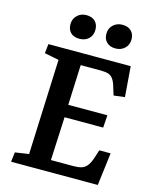

<svg xmlns="http://www.w3.org/2000/svg" viewBox="-133 -1007 879 1095"><g transform="rotate(15 306.5 -459.5)"><path d="M151 -631 66 -648 72 -703H558L572 -524L507 -516L495 -554Q486 -588 474.5 -605.5Q463 -623 445.5 -629Q428 -635 399 -635H281L271 -398H502L497 -324H269L257 -68H391Q419 -68 438 -74Q457 -80 470.5 -97.5Q484 -115 495 -149L509 -193H576L552 0H40L47 -57L128 -69ZM164 -846Q164 -877 185.5 -898Q207 -919 239 -919Q273 -919 291.5 -900.5Q310 -882 310 -851Q310 -818 289 -798Q268 -778 234 -778Q201 -778 182.5 -796Q164 -814 164 -846ZM376 -846Q376 -878 398 -898.5Q420 -919 452 -919Q486 -919 504.5 -900.5Q523 -882 523 -851Q523 -819 501.5 -798.5Q480 -778 447 -778Q414 -778 395 -796.5Q376 -815 376 -846Z"/></g></svg>

Font: Literata 18pt SemiBold
Style: Italic
Weight: 600
Italic angle: -2°
Designer: Latin by Veronika Burian and Jose Scaglione. Greek by Irene Vlachou. Cyrillic by Vera Evstafieva
Foundry: TypeTogether
Version: Version 3.103;gftools[0.9.29]